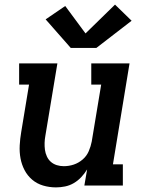

<svg xmlns="http://www.w3.org/2000/svg" viewBox="-20 -805 640 833"><path d="M223 8Q194 8 167 0Q140 -8 119.5 -25.5Q99 -43 86.5 -67Q74 -91 69 -118Q64 -145 65.5 -174Q67 -203 72 -232L106 -438H63V-530H229L177 -217Q174 -201 173.5 -185.5Q173 -170 175 -155Q177 -140 183.5 -126Q190 -112 201 -102.5Q212 -93 226.5 -88.5Q241 -84 257 -84Q279 -84 300 -91Q321 -98 338.5 -113Q356 -128 365 -149Q374 -170 378 -191L419 -438H376V-530H542L470 -92H513V0H346L358 -70Q347 -52 332.5 -36.5Q318 -21 300 -10.5Q282 0 262 4Q242 8 223 8ZM287 -597 178 -721 263 -779 351 -660 479 -785 551 -715 398 -597Z"/></svg>

Font: Iosevka Slab SmBdExObl
Style: Regular
Weight: 600
Width: 7
Italic angle: -9°
Monospace: yes
Designer: Belleve Invis
Foundry: Belleve Invis
Version: Version 11.1.0; ttfautohint (v1.8.3)